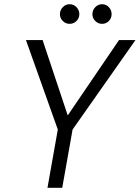

<svg xmlns="http://www.w3.org/2000/svg" viewBox="-20 -890 662 910"><path d="M205 0 254 -276 103 -700H182L301 -343L544 -700H622L324 -276L275 0ZM310 -777Q291 -777 277.5 -790.5Q264 -804 264 -823Q264 -842 277.5 -856Q291 -870 310 -870Q329 -870 342.5 -856Q356 -842 356 -823Q356 -804 342.5 -790.5Q329 -777 310 -777ZM464 -777Q445 -777 431.5 -790.5Q418 -804 418 -823Q418 -842 431.5 -856Q445 -870 464 -870Q483 -870 496 -856Q509 -842 509 -823Q509 -804 496 -790.5Q483 -777 464 -777Z"/></svg>

Font: DM Sans 9pt Light
Style: Italic
Weight: 300
Italic angle: -10°
Version: Version 4.004;gftools[0.9.30]